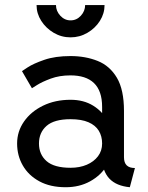

<svg xmlns="http://www.w3.org/2000/svg" viewBox="-20 -743 597 772"><path d="M244.1 9.8Q299.3 9.8 342.3 -13.9Q385.3 -37.6 409.9 -77.4Q434.6 -117.2 434.6 -166Q434.6 -214.8 413.8 -254.6Q393.1 -294.4 354.7 -318.1Q316.4 -341.8 263.7 -341.8Q201.7 -341.8 153.1 -318.1Q104.5 -294.4 76.7 -254.6Q48.8 -214.8 48.8 -166Q48.8 -117.2 71.8 -77.4Q94.7 -37.6 138.4 -13.9Q182.1 9.8 244.1 9.8ZM390.6 -166Q390.6 -136.7 374 -114.7Q357.4 -92.8 328.9 -80.6Q300.3 -68.4 263.7 -68.4Q197.8 -68.4 167.2 -95.2Q136.7 -122.1 136.7 -166Q136.7 -210 167.2 -236.8Q197.8 -263.7 263.7 -263.7Q307.6 -263.7 335.7 -251.5Q363.8 -239.3 377.2 -217.3Q390.6 -195.3 390.6 -166ZM478.5 -110.8V-296.9Q478.5 -382.3 450 -430.4Q421.4 -478.5 372.6 -498Q323.7 -517.6 263.7 -517.6Q201.7 -517.6 158 -502.4Q114.3 -487.3 91.3 -472.2Q68.4 -457 68.4 -457L108.4 -388.2Q108.4 -388.2 128.9 -401.1Q149.4 -414.1 184.3 -427Q219.2 -439.9 263.2 -439.9Q293.9 -439.9 317.6 -432.4Q341.3 -424.8 357.7 -409.2Q374 -393.6 382.3 -369.6Q390.6 -345.7 390.6 -312.5V-228.5L400.4 -219.2V-125L390.6 -110.8Q390.6 -82.5 398.2 -61Q405.8 -39.6 419.9 -24.7Q434.1 -9.8 454.8 -1.2Q475.6 7.3 502 9.8L522.5 -67.4Q500.5 -67.4 489.5 -78.1Q478.5 -88.9 478.5 -110.8ZM263.7 -592.8Q300.3 -592.8 331.5 -611.1Q362.8 -629.4 381.6 -658.9Q400.4 -688.5 400.4 -722.7H322.3Q322.3 -698.7 305.2 -679.9Q288.1 -661.1 263.7 -661.1Q239.7 -661.1 222.4 -679.9Q205.1 -698.7 205.1 -722.7H127Q127 -688.5 146 -658.9Q165 -629.4 196 -611.1Q227.1 -592.8 263.7 -592.8Z"/></svg>

Font: Giphurs SC
Style: Regular
Weight: 400
Version: Version 0.920